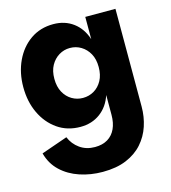

<svg xmlns="http://www.w3.org/2000/svg" viewBox="-121 -663 921 1033"><g transform="rotate(-15 339.5 -146.5)"><path d="M324 272Q257 272 197 252Q137 232 94.5 192Q52 152 36 92L182 41Q199 82 234.5 107Q270 132 318 132Q360 132 389 114.5Q418 97 433 64.5Q448 32 448 -13V-123Q428 -62 381.5 -27.5Q335 7 271 7Q198 7 143.5 -31Q89 -69 58.5 -133.5Q28 -198 28 -279Q28 -359 58.5 -424Q89 -489 143.5 -527Q198 -565 271 -565Q335 -565 381.5 -530.5Q428 -496 448 -434V-558H616V-13Q616 43 599 94.5Q582 146 546.5 186Q511 226 456 249Q401 272 324 272ZM324 -140Q358 -140 386 -156.5Q414 -173 431 -204Q448 -235 448 -279Q448 -323 431 -353.5Q414 -384 386 -401Q358 -418 324 -418Q291 -418 263 -401Q235 -384 218 -353.5Q201 -323 201 -279Q201 -235 218 -204Q235 -173 263 -156.5Q291 -140 324 -140Z"/></g></svg>

Font: Parkinsans Light
Style: Bold
Weight: 700
Version: Version 1.000